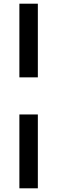

<svg xmlns="http://www.w3.org/2000/svg" viewBox="-20 -810 310 1040"><path d="M185 -391H85V-790H185ZM85 -190H185V210H85Z"/></svg>

Font: Georama Extended Medium
Style: Regular
Weight: 500
Width: 7
Designer: Jean-Baptiste Levee
Foundry: Production Type
Version: Version 1.000